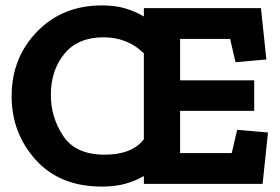

<svg xmlns="http://www.w3.org/2000/svg" viewBox="-20 -680 1036 710"><path d="M951 0H512V-29Q481 -11 443.5 -0.5Q406 10 357 10Q201 10 112 -89Q23 -188 23 -324Q23 -466 117 -563Q211 -660 357 -660Q406 -660 443 -649Q480 -638 512 -619V-650H945L965 -460L851 -450L831 -536H646V-383H920V-270H646V-114H837L857 -200L971 -190ZM512 -165V-483Q451 -542 363 -542Q268 -542 218 -481Q168 -420 168 -329Q168 -246 214 -177Q260 -108 367 -108Q468 -108 512 -165Z"/></svg>

Font: Zilla Slab Bold
Style: Bold
Weight: 700
Designer: Typotheque.com
Foundry: Typotheque type foundry
Version: Version 1.1; 2017; ttfautohint (v1.6)